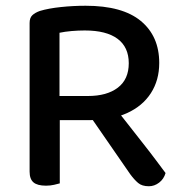

<svg xmlns="http://www.w3.org/2000/svg" viewBox="-20 -640 634 668"><path d="M187 -306H286Q352 -306 390 -335Q428 -364 428 -420Q428 -476 389 -505Q350 -534 275 -534Q252 -534 229 -532Q206 -530 187 -526ZM290 -222H83V-560Q83 -578 92.5 -587Q102 -596 119 -602Q149 -611 192 -615.5Q235 -620 278 -620Q406 -620 470 -567Q534 -514 534 -421Q534 -361 505 -316Q476 -271 422 -246.5Q368 -222 290 -222ZM283 -251 367 -281Q394 -248 422 -212Q450 -176 476.5 -142.5Q503 -109 523.5 -81.5Q544 -54 556 -38Q550 -17 533.5 -4.5Q517 8 498 8Q474 8 460.5 -3.5Q447 -15 433 -34ZM83 -255H188V-2Q181 0 168 3Q155 6 140 6Q110 6 96.5 -5.5Q83 -17 83 -43Z"/></svg>

Font: Baloo Bhaijaan 2 Medium
Style: Regular
Weight: 500
Designer: Sanskriti Dholi, Noopur Datye and Ek Type
Foundry: Ek Type
Version: Version 1.701